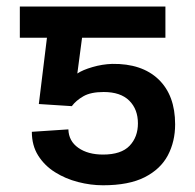

<svg xmlns="http://www.w3.org/2000/svg" viewBox="-20 -548 586 577"><path d="M195.8 -229 96.7 -235.4 121.1 -434.6H39.6V-528.3H477.1V-434.6H226.6L212.4 -327.1Q228.5 -337.9 257.8 -346.4Q287.1 -355 316.9 -356Q406.2 -357.4 456.3 -309.6Q506.3 -261.7 506.3 -174.3Q506.3 -122.6 484.4 -81.1Q462.4 -39.6 414.8 -15.4Q367.2 8.8 289.6 8.8Q252.4 8.8 214.6 -1Q176.8 -10.7 145.3 -30.5Q113.8 -50.3 94.7 -80.6Q75.7 -110.8 75.7 -151.9L185.5 -159.2Q186.5 -124 215.3 -103.8Q244.1 -83.5 289.6 -83.5Q344.2 -83.5 369.4 -109.9Q394.5 -136.2 394.5 -177.2Q394.5 -219.7 368.4 -245.6Q342.3 -271.5 291.5 -271.5Q252.9 -271.5 230.7 -258.8Q208.5 -246.1 195.8 -229Z"/></svg>

Font: Inter Display Medium
Style: Regular
Weight: 500
Designer: Rasmus Andersson
Foundry: rsms
Version: Version 4.001;git-9221beed3